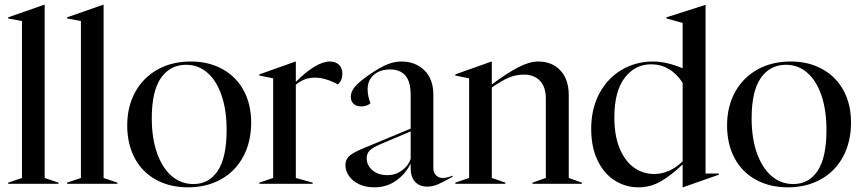

<svg xmlns="http://www.w3.org/2000/svg" viewBox="-20 -786 3679 821"><path d="M15 -5 74 -25V-696L15 -707V-712L170 -766H171V-25L230 -5V0H15Z M267 -5 326 -25V-696L267 -707V-712L422 -766H423V-25L482 -5V0H267Z M524 -250Q524 -330 558 -392Q592 -454 653.5 -488.5Q715 -523 796 -523Q872 -523 930.5 -491Q989 -459 1021.5 -400Q1054 -341 1054 -262Q1054 -180 1020.5 -117Q987 -54 925.5 -19.5Q864 15 784 15Q707 15 648 -17Q589 -49 556.5 -109Q524 -169 524 -250ZM807 1Q874 1 911.5 -56Q949 -113 949 -230Q949 -315 927.5 -378Q906 -441 867 -475Q828 -509 776 -509Q708 -509 668.5 -453Q629 -397 629 -280Q629 -195 651.5 -131.5Q674 -68 714 -33.5Q754 1 807 1Z M1089 -5 1148 -25V-451L1089 -463V-468L1244 -523H1245V-436Q1332 -523 1391 -523Q1415 -523 1429.5 -509Q1444 -495 1444 -471Q1444 -442 1425 -425Q1371 -454 1327 -454Q1281 -454 1245 -424V-25L1317 -5V0H1089Z M1457 -80Q1457 -103 1472.5 -118Q1488 -133 1534 -152L1736 -236V-379Q1736 -437 1713.5 -463Q1691 -489 1648 -489Q1605 -489 1578.5 -466Q1552 -443 1552 -404Q1552 -376 1564 -344Q1548 -331 1525 -331Q1504 -331 1492 -342Q1480 -353 1480 -373Q1480 -394 1498 -415.5Q1516 -437 1561 -468Q1605 -498 1635.5 -510.5Q1666 -523 1696 -523Q1756 -523 1794.5 -485.5Q1833 -448 1833 -381V-66Q1833 -48 1844.5 -36.5Q1856 -25 1873 -25Q1892 -25 1915 -35V-30Q1876 -8 1853 2Q1830 12 1807 12Q1774 12 1755 -8.5Q1736 -29 1736 -68V-87Q1715 -43 1674.5 -14Q1634 15 1581 15Q1543 15 1515 1.5Q1487 -12 1472 -34Q1457 -56 1457 -80ZM1637 -37Q1671 -37 1698.5 -57Q1726 -77 1736 -106V-224L1608 -170Q1573 -155 1560.5 -142Q1548 -129 1548 -110Q1548 -79 1572.5 -58Q1597 -37 1637 -37Z M1927 -5 1986 -25V-451L1927 -463V-468L2082 -523H2083V-425Q2149 -474 2196.5 -498.5Q2244 -523 2281 -523Q2341 -523 2376.5 -484.5Q2412 -446 2412 -380V-25L2468 -5V0H2257V-5L2314 -25V-364Q2314 -415 2288.5 -441Q2263 -467 2220 -467Q2186 -467 2155.5 -454Q2125 -441 2083 -412V-25L2141 -5V0H1927Z M2508 -235Q2508 -322 2543.5 -387.5Q2579 -453 2639.5 -488Q2700 -523 2772 -523Q2830 -523 2899 -494V-688L2830 -707V-712L2996 -765H2997V-44H3054V-39L2900 15H2899V-83Q2851 -37 2806.5 -11Q2762 15 2710 15Q2655 15 2609 -14Q2563 -43 2535.5 -99.5Q2508 -156 2508 -235ZM2777 -42Q2843 -42 2899 -96V-432Q2847 -511 2764 -511Q2695 -511 2651 -453Q2607 -395 2607 -284Q2607 -205 2630 -150.5Q2653 -96 2691.5 -69Q2730 -42 2777 -42Z M3089 -250Q3089 -330 3123 -392Q3157 -454 3218.5 -488.5Q3280 -523 3361 -523Q3437 -523 3495.5 -491Q3554 -459 3586.5 -400Q3619 -341 3619 -262Q3619 -180 3585.5 -117Q3552 -54 3490.5 -19.5Q3429 15 3349 15Q3272 15 3213 -17Q3154 -49 3121.5 -109Q3089 -169 3089 -250ZM3372 1Q3439 1 3476.5 -56Q3514 -113 3514 -230Q3514 -315 3492.5 -378Q3471 -441 3432 -475Q3393 -509 3341 -509Q3273 -509 3233.5 -453Q3194 -397 3194 -280Q3194 -195 3216.5 -131.5Q3239 -68 3279 -33.5Q3319 1 3372 1Z"/></svg>

Font: Nyght Serif
Style: Regular
Weight: 400
Designer: Maksym Kobuzan
Version: Version 0.410